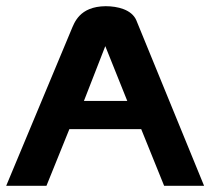

<svg xmlns="http://www.w3.org/2000/svg" viewBox="-33 -600 679 620"><path d="M-13 0H117L191 -183H423L497 0H626L407 -535C392 -569 347 -580 308 -580C223 -579 207 -526 197 -503ZM238 -274 307 -451 378 -274Z"/></svg>

Font: Charger Pro
Style: UltraExt
Weight: 900
Designer: Jasper
Foundry: Cannot Into Space Fonts
Version: Version 1.09